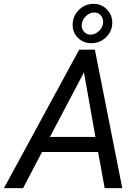

<svg xmlns="http://www.w3.org/2000/svg" viewBox="-60 -966 717 986"><path d="M313 -840.3C313 -839.4 313 -838.4 313 -837.4C313 -812 322.3 -789.6 340.3 -771.5C358.9 -753.4 381.8 -744.1 409.2 -744.1C438 -744.1 463.4 -754.4 484.4 -774.4C505.4 -794.4 516.1 -819.3 516.6 -848.1C516.6 -876 507.3 -898.9 488.8 -918C469.7 -937 447.3 -946.3 420.4 -946.3C391.6 -946.3 366.7 -936 345.7 -915.5C324.7 -895 313.5 -870.1 313 -840.3ZM359.9 -841.3C361.8 -857.9 369.1 -872.1 382.3 -884.3C395.5 -896 409.2 -901.9 424.3 -901.9C438 -901.9 449.2 -897 457.5 -887.2C465.8 -877.4 469.7 -866.7 469.7 -855C469.7 -852.5 469.7 -849.6 469.2 -847.2C467.3 -831.1 460 -816.9 447.3 -805.7C434.1 -793.9 420.4 -788.1 405.3 -788.1C377.4 -788.1 359.4 -810.5 359.4 -835.4C359.4 -837.4 359.9 -839.4 359.9 -841.3ZM477.5 0H567.9L427.2 -710.9H346.7L-39.6 0H58.6L155.8 -185.5H443.8ZM371.1 -594.2 430.2 -262.7H196.3Z"/></svg>

Font: Roboto
Style: Italic
Weight: 400
Italic angle: -12°
Designer: Google
Version: Version 2.137; 2017